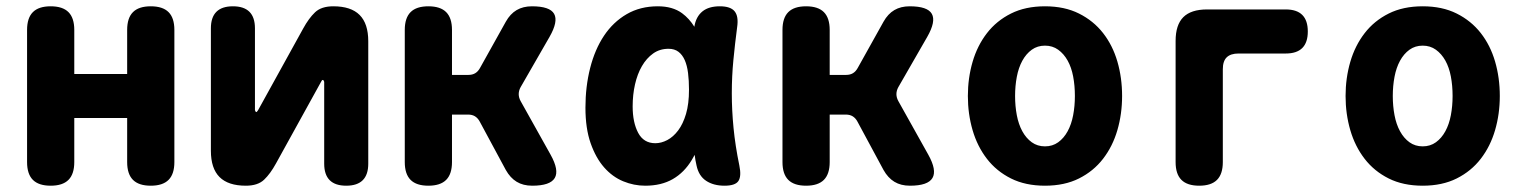

<svg xmlns="http://www.w3.org/2000/svg" viewBox="-20 -580 4840 610"><path d="M141 10Q103 10 84.5 -8.5Q66 -27 66 -65V-485Q66 -523 84.5 -541.5Q103 -560 141 -560Q179 -560 197.5 -541.5Q216 -523 216 -485V-345H384V-485Q384 -523 402.5 -541.5Q421 -560 459 -560Q497 -560 515.5 -541.5Q534 -523 534 -485V-65Q534 -27 515.5 -8.5Q497 10 459 10Q421 10 402.5 -8.5Q384 -27 384 -65V-205H216V-65Q216 -27 197.5 -8.5Q179 10 141 10Z M650 -101V-490Q650 -525 667.5 -542.5Q685 -560 720 -560Q755 -560 772.5 -542.5Q790 -525 790 -490V-230Q792 -224 794 -224Q796 -224 797 -226L800 -230L943 -489Q961 -522 981 -541Q1001 -560 1039 -560Q1095 -560 1122.5 -532.5Q1150 -505 1150 -449V-60Q1150 -25 1132.5 -7.5Q1115 10 1080 10Q1045 10 1027.5 -7.5Q1010 -25 1010 -60V-320Q1008 -326 1006 -326Q1004 -326 1003 -325L1000 -320L857 -61Q839 -28 819 -9Q799 10 761 10Q705 10 677.5 -17.5Q650 -45 650 -101Z M1341 10Q1303 10 1284.5 -8.5Q1266 -27 1266 -65V-485Q1266 -523 1284.5 -541.5Q1303 -560 1341 -560Q1379 -560 1397.5 -541.5Q1416 -523 1416 -485V-342H1468Q1481 -342 1490 -347.5Q1499 -353 1505 -364L1587 -511Q1601 -536 1621.5 -548Q1642 -560 1670 -560Q1727 -560 1740.5 -536Q1754 -512 1726 -463L1634 -303Q1628 -292 1628 -281Q1628 -270 1634 -259L1729 -89Q1757 -39 1742.5 -14.5Q1728 10 1671 10Q1642 10 1621.5 -2.5Q1601 -15 1587 -40L1504 -194Q1498 -205 1489 -210.5Q1480 -216 1467 -216H1416V-65Q1416 -27 1397.5 -8.5Q1379 10 1341 10Z M2030 10Q1994 10 1960 -4Q1926 -18 1899.5 -48Q1873 -78 1856.5 -125Q1840 -172 1840 -238Q1840 -305 1855 -364Q1870 -423 1899 -466.5Q1928 -510 1971 -535Q2014 -560 2070 -560Q2117 -560 2147 -538Q2170 -521 2186 -495Q2191 -527 2212 -544Q2232 -560 2267 -560Q2301 -560 2314 -544Q2327 -528 2322 -494Q2315 -441 2310 -389Q2305 -337 2305 -283.5Q2305 -230 2310.5 -173.5Q2316 -117 2329 -54Q2336 -20 2326 -5Q2316 10 2282 10Q2247 10 2223.5 -5.5Q2200 -21 2193 -54Q2189 -71 2187 -88Q2182 -79 2178 -72Q2154 -32 2117.5 -11Q2081 10 2030 10ZM2062 -125Q2081 -125 2100 -135Q2119 -145 2134.5 -165.5Q2150 -186 2159.5 -218Q2169 -250 2169 -295Q2169 -324 2166 -348Q2163 -372 2155.5 -389Q2148 -406 2135.5 -415.5Q2123 -425 2104 -425Q2076 -425 2055 -410Q2034 -395 2019.5 -370Q2005 -345 1997.5 -312Q1990 -279 1990 -242Q1990 -191 2007.5 -158Q2025 -125 2062 -125Z M2541 10Q2503 10 2484.5 -8.5Q2466 -27 2466 -65V-485Q2466 -523 2484.5 -541.5Q2503 -560 2541 -560Q2579 -560 2597.5 -541.5Q2616 -523 2616 -485V-342H2668Q2681 -342 2690 -347.5Q2699 -353 2705 -364L2787 -511Q2801 -536 2821.5 -548Q2842 -560 2870 -560Q2927 -560 2940.5 -536Q2954 -512 2926 -463L2834 -303Q2828 -292 2828 -281Q2828 -270 2834 -259L2929 -89Q2957 -39 2942.5 -14.5Q2928 10 2871 10Q2842 10 2821.5 -2.5Q2801 -15 2787 -40L2704 -194Q2698 -205 2689 -210.5Q2680 -216 2667 -216H2616V-65Q2616 -27 2597.5 -8.5Q2579 10 2541 10Z M3300 10Q3238 10 3192 -13Q3146 -36 3115.5 -75.5Q3085 -115 3070 -166.5Q3055 -218 3055 -275Q3055 -332 3070 -383.5Q3085 -435 3115.5 -474.5Q3146 -514 3192 -537Q3238 -560 3300 -560Q3362 -560 3408 -537Q3454 -514 3484.5 -475Q3515 -436 3530 -384.5Q3545 -333 3545 -275Q3545 -218 3530 -166.5Q3515 -115 3484.5 -75.5Q3454 -36 3408 -13Q3362 10 3300 10ZM3300 -115Q3324 -115 3342 -128Q3360 -141 3372 -163Q3384 -185 3389.5 -214Q3395 -243 3395 -275Q3395 -308 3389.5 -337Q3384 -366 3372 -387.5Q3360 -409 3342 -422Q3324 -435 3300 -435Q3276 -435 3258 -422Q3240 -409 3228 -387Q3216 -365 3210.5 -336Q3205 -307 3205 -275Q3205 -243 3210.5 -214Q3216 -185 3228 -163Q3240 -141 3258 -128Q3276 -115 3300 -115Z M3790 10Q3752 10 3733.5 -8.5Q3715 -27 3715 -65V-450Q3715 -501 3739.5 -525.5Q3764 -550 3815 -550H4065Q4100 -550 4117.5 -532.5Q4135 -515 4135 -480Q4135 -445 4117.5 -427.5Q4100 -410 4065 -410H3915Q3890 -410 3877.5 -398Q3865 -386 3865 -360V-65Q3865 -27 3846.5 -8.5Q3828 10 3790 10Z M4500 10Q4438 10 4392 -13Q4346 -36 4315.5 -75.5Q4285 -115 4270 -166.5Q4255 -218 4255 -275Q4255 -332 4270 -383.5Q4285 -435 4315.5 -474.5Q4346 -514 4392 -537Q4438 -560 4500 -560Q4562 -560 4608 -537Q4654 -514 4684.5 -475Q4715 -436 4730 -384.5Q4745 -333 4745 -275Q4745 -218 4730 -166.5Q4715 -115 4684.5 -75.5Q4654 -36 4608 -13Q4562 10 4500 10ZM4500 -115Q4524 -115 4542 -128Q4560 -141 4572 -163Q4584 -185 4589.5 -214Q4595 -243 4595 -275Q4595 -308 4589.5 -337Q4584 -366 4572 -387.5Q4560 -409 4542 -422Q4524 -435 4500 -435Q4476 -435 4458 -422Q4440 -409 4428 -387Q4416 -365 4410.5 -336Q4405 -307 4405 -275Q4405 -243 4410.5 -214Q4416 -185 4428 -163Q4440 -141 4458 -128Q4476 -115 4500 -115Z"/></svg>

Font: Maple Mono ExtraBold
Style: Regular
Weight: 800
Monospace: yes
Designer: subframe7536
Version: Version 7.000